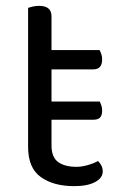

<svg xmlns="http://www.w3.org/2000/svg" viewBox="-20 -623 412 656"><path d="M233 13Q163 13 119.5 -18Q76 -49 76 -121V-596Q81 -598 91.5 -600.5Q102 -603 114 -603Q156 -603 156 -567V-452H320Q323 -447 326 -438.5Q329 -430 329 -420Q329 -386 299 -386H156V-276H321Q323 -271 326 -263.5Q329 -256 329 -246Q329 -228 321.5 -221Q314 -214 300 -214H156V-126Q156 -86 178.5 -69.5Q201 -53 242 -53Q259 -53 280 -59Q301 -65 315 -73Q321 -67 326 -58Q331 -49 331 -37Q331 -15 305 -1Q279 13 233 13Z"/></svg>

Font: Baloo Chettan 2
Style: Regular
Weight: 400
Designer: Maithili Shingre, Unnati Kotecha and Ek Type
Foundry: Ek Type
Version: Version 1.640;hotconv 1.0.111;makeotfexe 2.5.65597; ttfautoh